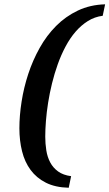

<svg xmlns="http://www.w3.org/2000/svg" viewBox="-20 -737 512 899"><path d="M460.9 -663.1Q422.9 -658.2 391.4 -638.4Q359.9 -618.7 333.7 -588.4Q307.6 -558.1 286.9 -519Q266.1 -480 250.5 -436.3Q234.9 -392.6 223.6 -346.7Q212.4 -300.8 205.3 -256.1Q198.2 -211.4 195.1 -170.7Q191.9 -129.9 191.9 -97.2Q191.9 -64.5 196.8 -33.2Q201.7 -2 215.1 23.4Q228.5 48.8 252.2 65.9Q275.9 83 313 87.9L301.8 142.1Q238.8 140.6 194.8 118.4Q150.9 96.2 123.3 58.8Q95.7 21.5 83.3 -28.6Q70.8 -78.6 70.8 -136.2Q70.8 -195.8 81.1 -261.2Q91.3 -326.7 112.3 -390.6Q133.3 -454.6 165.8 -512.7Q198.2 -570.8 242.7 -615.5Q287.1 -660.2 344.5 -687.5Q401.9 -714.8 472.2 -716.8Z"/></svg>

Font: Charis SIL Cyr
Style: Bold Italic
Weight: 700
Italic angle: -11°
Foundry: SIL International
Version: Version 5.000